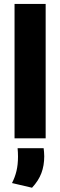

<svg xmlns="http://www.w3.org/2000/svg" viewBox="-20 -680 296 944"><path d="M51.5 0V-660.5H204.5V0ZM194.5 48.5Q195.5 56.5 196.5 67.2Q197.5 78 197.5 88.5Q197.5 134 183.5 171.2Q169.5 208.5 137.5 243L39 220Q53.5 192 61 160.8Q68.5 129.5 68.5 90Q68.5 79.5 68 69.5Q67.5 59.5 66.5 48.5Z"/></svg>

Font: Anek Latin Medium
Style: Bold
Weight: 700
Version: Version 1.003